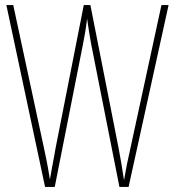

<svg xmlns="http://www.w3.org/2000/svg" viewBox="-20 -734 687 754"><path d="M642 -714 485 0H449L338 -561Q333 -588 330 -607.5Q327 -627 322 -661Q318 -627 314.5 -607.5Q311 -588 306 -561L195 0H157L5 -714H32L153 -151Q163 -105 168.5 -74Q174 -43 176 -29Q180 -52 184.5 -77Q189 -102 193 -122.5Q197 -143 198 -151L309 -714H335L446 -151Q453 -115 457 -89.5Q461 -64 467 -26Q473 -61 479 -91Q485 -121 492 -151L614 -714Z"/></svg>

Font: Noto Sans Lao Looped ExtraCondensed Thin
Style: Regular
Weight: 100
Width: 2
Designer: Mark Frömberg, Ben Mitchell
Foundry: The Fontpad Ltd
Version: Version 1.002; ttfautohint (v1.8.4.7-5d5b)